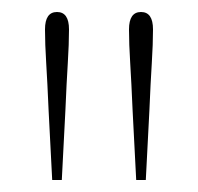

<svg xmlns="http://www.w3.org/2000/svg" viewBox="-20 -768 330 320"><path d="M75 -748Q95 -748 95 -719Q95 -695 93 -663Q91 -631 89 -584L83 -468H67L61 -584Q59 -631 57 -663Q55 -695 55 -719Q55 -748 75 -748ZM215 -748Q235 -748 235 -719Q235 -695 233 -663Q231 -631 229 -584L223 -468H207L201 -584Q199 -631 197 -663Q195 -695 195 -719Q195 -748 215 -748Z"/></svg>

Font: Source Serif Pro ExtraLight
Style: Regular
Weight: 200
Designer: Frank Grießhammer
Foundry: Adobe Systems Incorporated
Version: Version 3.001;hotconv 1.0.111;makeotfexe 2.5.65597